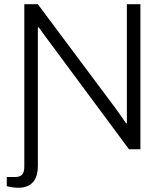

<svg xmlns="http://www.w3.org/2000/svg" viewBox="-20 -706 779 908"><path d="M66 182C138 182 159 134 159 80V-577H163C179 -554 206 -518 215 -506L590 0H644V-686H580V-123H576C562 -144 538 -178 527 -193L159 -686H95V81C95 115 84 131 52 131H12V174C25 178 45 182 66 182Z"/></svg>

Font: Archivo ExtraLight
Style: Regular
Weight: 200
Designer: Hector Gatti
Foundry: Omnibus-Type
Version: Version 2.001